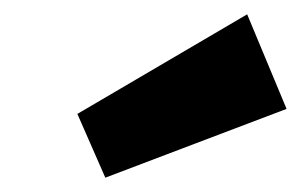

<svg xmlns="http://www.w3.org/2000/svg" viewBox="-20 -866 420 268"><path d="M325 -846 88 -707 127 -618 380 -714Z"/></svg>

Font: Fira Sans ExtraBold
Style: Italic
Weight: 800
Italic angle: -8°
Designer: bBox Type GmbH & Carrois Corporate GbR & Edenspiekermann AG
Foundry: bBox Type GmbH & Carrois Corporate GbR & Edenspiekermann AG
Version: Version 4.301;PS 004.301;hotconv 1.0.88;makeotf.lib2.5.64775